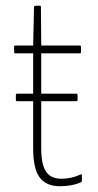

<svg xmlns="http://www.w3.org/2000/svg" viewBox="-20 -638 340 666"><path d="M189 8Q140 8 117.5 -22.5Q95 -53 95 -124V-287H39Q35 -287 35 -291V-308Q35 -313 39 -313H95V-453H33Q29 -453 29 -457V-476Q29 -480 33 -480H95L98 -614Q99 -618 103 -618H119Q122 -618 122 -613L123 -480H257Q261 -480 261 -476V-457Q261 -453 257 -453H123V-313H245Q249 -313 249 -308V-291Q249 -287 245 -287H123V-124Q123 -68 139.5 -43Q156 -18 193 -18Q228 -18 260 -33Q264 -35 264 -29V-11Q264 -7 261 -6Q246 1 227 4.5Q208 8 189 8Z"/></svg>

Font: Sofia Sans Cond ExtraLight
Style: Regular
Weight: 200
Width: 3
Designer: Botio Nikoltchev, Ani Petrova
Foundry: lettersoup
Version: Version 4.100; ttfautohint (v1.8.3)